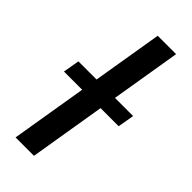

<svg xmlns="http://www.w3.org/2000/svg" viewBox="-254 -769 810 810"><g transform="rotate(45 151.5 -363.5)"><path d="M-17.8 -340.9 -5 -414.4H103.3L155.2 -727.3H264.9L213.1 -414.4H321.4L308.6 -340.9H200.6L144.2 0H34.4L90.9 -340.9Z"/></g></svg>

Font: Inter P Medium
Style: Italic
Weight: 500
Italic angle: 9.39999°
Designer: Rasmus Andersson
Foundry: rsms
Version: Version 3.018;git-588b23468